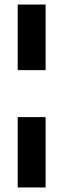

<svg xmlns="http://www.w3.org/2000/svg" viewBox="-20 -680 279 846"><path d="M58 -371V-660H181V-371ZM58 146V-164H181V146Z"/></svg>

Font: Bricolage Grotesque 12pt Condensed Bricolage Grotesque 10pt Condensed Regular
Style: Bold
Weight: 700
Width: 3
Designer: Mathieu Triay
Foundry: Atelier Triay
Version: Version 1.001; ttfautohint (v1.8.4.7-5d5b);gftools[0.9.33.de